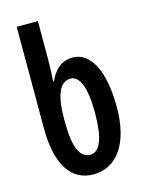

<svg xmlns="http://www.w3.org/2000/svg" viewBox="-116 -830 687 910"><g transform="rotate(-15 227.0 -375.0)"><path d="M229 10C342 10 417 -90 417 -270C417 -454 359 -551 275 -551C219 -551 183 -516 161 -465H157C159 -489 161 -538 161 -577V-760H57V-264C57 -82 120 10 229 10ZM237 -84C188 -84 161 -140 161 -262V-283C161 -395 186 -457 240 -457C283 -457 310 -395 310 -271C310 -144 285 -84 237 -84Z"/></g></svg>

Font: Noto Sans Display Condensed Medium
Style: Regular
Weight: 500
Width: 3
Designer: Monotype Design Team
Foundry: Monotype Imaging Inc.
Version: Version 1.900